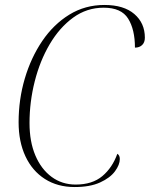

<svg xmlns="http://www.w3.org/2000/svg" viewBox="-20 -744 604 774"><path d="M281 10Q212 10 161 -22.5Q110 -55 82.5 -114Q55 -173 55 -251Q55 -343 80 -427.5Q105 -512 150.5 -579Q196 -646 259.5 -685Q323 -724 401 -724Q479 -724 521.5 -687.5Q564 -651 564 -592Q564 -573 553 -562.5Q542 -552 524 -552Q524 -625 496.5 -669Q469 -713 398 -713Q330 -713 275 -673Q220 -633 180.5 -566Q141 -499 120 -416Q99 -333 99 -248Q99 -173 122.5 -117.5Q146 -62 188 -31Q230 0 285 0Q352 0 392.5 -34Q433 -68 453 -124Q463 -118 463 -103Q463 -80 443.5 -53.5Q424 -27 383.5 -8.5Q343 10 281 10Z"/></svg>

Font: Noto Serif Display SemiCondensed ExtraLight
Style: Italic
Weight: 200
Width: 4
Italic angle: -12°
Designer: Monotype Design Team
Foundry: Monotype Imaging Inc.
Version: Version 2.009